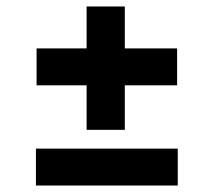

<svg xmlns="http://www.w3.org/2000/svg" viewBox="-20 -574 660 593"><path d="M247.5 -173V-310.5H93V-424.5H247.5V-554H365.5V-424.5H527V-310.5H365.5V-173ZM91 -1V-115H529V-1Z"/></svg>

Font: Literata Variable Black
Style: Regular
Weight: 900
Designer: Latin by Veronika Burian and Jose Scaglione. Greek by Irene Vlachou. Cyrillic by Vera Evstafieva.
Foundry: TypeTogether
Version: Version 3.021